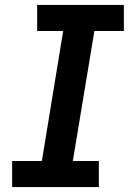

<svg xmlns="http://www.w3.org/2000/svg" viewBox="-20 -755 540 775"><path d="M29 0V-105H149L235 -630H130V-735H480V-630H361L274 -105H379V0Z"/></svg>

Font: Iosevka SS04 Extrabold Oblique
Style: Regular
Weight: 800
Italic angle: -9°
Monospace: yes
Designer: Belleve Invis
Foundry: Belleve Invis
Version: Version 19.0.0; ttfautohint (v1.8.4)